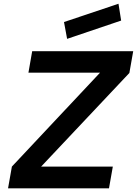

<svg xmlns="http://www.w3.org/2000/svg" viewBox="-20 -1030 748 1050"><path d="M642.5 -917.5 347 -817.5 330 -909.5 628 -1009.5ZM597 -119 576 0H24L45 -119L527 -632.5H135.5L156 -750H708.5L687.5 -631L205 -119Z"/></svg>

Font: Russisch Sans
Style: Bold Italic
Weight: 700
Italic angle: -10°
Designer: Michael Sharanda (font) & Cristiano Sobral (main changes)
Foundry: Michael Sharanda
Version: Version 2.00;September 8, 2020;FontCreator 13.0.0.2681 64-bi